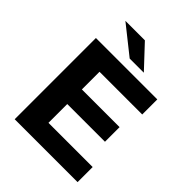

<svg xmlns="http://www.w3.org/2000/svg" viewBox="-248 -1035 1170 1170"><g transform="rotate(45 336.5 -450.5)"><path d="M236 -418H573V-292H236ZM248 -130H629V0H87V-700H616V-570H248ZM321 -757 140 -901H308L443 -757Z"/></g></svg>

Font: MOST Montserrat
Style: Bold
Weight: 700
Designer: Julieta Ulanovsky
Foundry: Julieta Ulanovsky
Version: Version 8.000;March 11, 2024;FontCreator 15.0.0.2926 64-bit